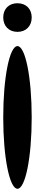

<svg xmlns="http://www.w3.org/2000/svg" viewBox="-20 -1132 293 1187"><path d="M0 -406C0 -159 39 35 88 35C137 35 176 -159 176 -406C176 -653 137 -847 88 -847C39 -847 0 -653 0 -406ZM0 -1024C0 -971 35 -935 88 -935C141 -935 176 -971 176 -1024C176 -1077 141 -1112 88 -1112C35 -1112 0 -1077 0 -1024Z"/></svg>

Font: Venom Sans
Style: Regular
Weight: 400
Version: Version 1.001